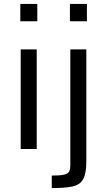

<svg xmlns="http://www.w3.org/2000/svg" viewBox="-20 -763 548 983"><path d="M84 -654V-743H171V-654ZM86 0V-510H168V0ZM338 -654V-743H425V-654ZM245 200V136Q289 136 309 131Q329 126 334.5 114Q340 102 340 81V-510H422V63Q422 126 405.5 155Q389 184 350 192Q311 200 245 200Z"/></svg>

Font: Saira
Style: Regular
Weight: 400
Designer: Hector Gatti with collaboration of the Omnibus-Type team
Foundry: Omnibus-Type
Version: Version 1.100; ttfautohint (v1.8.3)